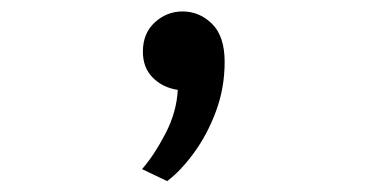

<svg xmlns="http://www.w3.org/2000/svg" viewBox="-20 -146 656 344"><path d="M279.5 178.5 234.5 157Q256 132.5 276.2 93.8Q296.5 55 298.5 15Q271.5 11 253.8 -6.8Q236 -24.5 236 -53.5Q236 -86.5 257.5 -106Q279 -125.5 307 -125.5Q337.5 -125.5 360 -103.2Q382.5 -81 382.5 -35Q382.5 11.5 366.8 53.8Q351 96 327.2 128.2Q303.5 160.5 279.5 178.5Z"/></svg>

Font: Overpass Mono Medium
Style: Regular
Weight: 500
Monospace: yes
Designer: Delve Withrington, Dave Bailey
Foundry: Delve Fonts LLC
Version: Version 4.000